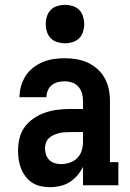

<svg xmlns="http://www.w3.org/2000/svg" viewBox="-20 -770 540 798"><path d="M188 8Q169 8 150 4Q131 0 115 -10Q99 -20 87 -35.5Q75 -51 68 -68.5Q61 -86 58 -105Q55 -124 55 -143Q55 -169 61 -195Q67 -221 82.5 -242Q98 -263 120 -278Q142 -293 166.5 -301.5Q191 -310 217 -313.5Q243 -317 269 -317H325V-351Q325 -367 320.5 -382.5Q316 -398 305.5 -410Q295 -422 279.5 -427Q264 -432 248 -432Q234 -432 220 -428.5Q206 -425 195 -416Q184 -407 178.5 -393.5Q173 -380 173 -366H61Q61 -389 67.5 -412Q74 -435 86.5 -454.5Q99 -474 117.5 -488.5Q136 -503 157.5 -512Q179 -521 202 -524.5Q225 -528 248 -528Q273 -528 297.5 -524Q322 -520 344 -510Q366 -500 384.5 -483.5Q403 -467 415 -445.5Q427 -424 432 -400Q437 -376 437 -351V-96H472V0H325V-77Q316 -58 302 -41.5Q288 -25 270 -13.5Q252 -2 230.5 3Q209 8 188 8ZM234 -88Q252 -88 270 -94Q288 -100 301 -113Q314 -126 319.5 -144Q325 -162 325 -180V-221H269Q257 -221 245.5 -220Q234 -219 223 -216Q212 -213 201.5 -208Q191 -203 183 -195.5Q175 -188 171 -176.5Q167 -165 167 -154Q167 -141 171 -128Q175 -115 184.5 -105.5Q194 -96 207 -92Q220 -88 234 -88ZM250 -590Q234 -590 218 -595Q202 -600 191 -611Q180 -622 175 -638Q170 -654 170 -670Q170 -686 175 -702Q180 -718 191 -729Q202 -740 218 -745Q234 -750 250 -750Q266 -750 282 -745Q298 -740 309 -729Q320 -718 325 -702Q330 -686 330 -670Q330 -654 325 -638Q320 -622 309 -611Q298 -600 282 -595Q266 -590 250 -590Z"/></svg>

Font: Iosevka Curly Slab
Style: Bold
Weight: 700
Monospace: yes
Designer: Belleve Invis
Foundry: Belleve Invis
Version: Version 22.1.2; ttfautohint (v1.8.4)